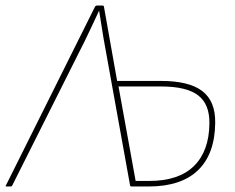

<svg xmlns="http://www.w3.org/2000/svg" viewBox="-40 -675 850 695"><path d="M-16 0Q-18 0 -19 -1Q-20 -2 -19 -3L304 -651Q307 -655 310 -655H331Q335 -655 336 -652L384 -382H544Q644 -382 692 -345.5Q740 -309 739 -231Q738 -118 677 -59Q616 0 498 0H436Q432 0 431 -3L335 -535Q331 -560 327 -585Q323 -610 319 -635H318Q306 -609 293.5 -582.5Q281 -556 268 -529L4 -3Q2 0 -1 0ZM451 -20H500Q607 -20 662 -74Q717 -128 718 -228Q719 -298 677 -330Q635 -362 543 -362H389Z"/></svg>

Font: Sofia Sans Semi Condensed Thin
Style: Italic
Weight: 250
Italic angle: -9°
Version: Version 4.100